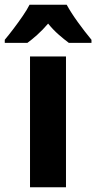

<svg xmlns="http://www.w3.org/2000/svg" viewBox="-65 -786 404 806"><path d="M212 0H61V-549H212ZM215 -766Q233 -733 261.5 -693.5Q290 -654 319 -619V-606H224Q205 -620 181.5 -640.5Q158 -661 137 -687Q114 -660 91 -639.5Q68 -619 50 -606H-45V-619Q-29 -638 -8.5 -665Q12 -692 30.5 -719Q49 -746 59 -766Z"/></svg>

Font: Noto Sans Tamil Condensed ExtraBold
Style: Regular
Weight: 800
Width: 3
Designer: Jelle Bosma - Monotype Design Team
Foundry: Monotype Imaging Inc.
Version: Version 2.004; ttfautohint (v1.8.4.7-5d5b)